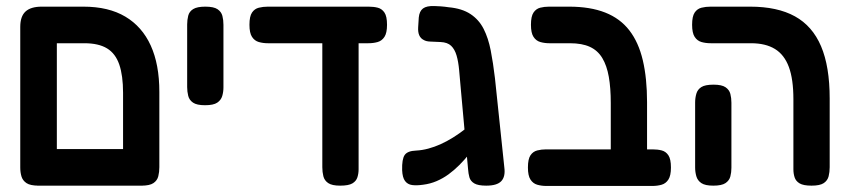

<svg xmlns="http://www.w3.org/2000/svg" viewBox="-20 -605 2805 635"><path d="M108 9Q80 9 67.5 0.5Q55 -8 51 -21.5Q47 -35 47 -51V-516Q47 -551 64.5 -567Q82 -583 118 -583H256Q339 -583 394.5 -550Q450 -517 478.5 -454.5Q507 -392 507 -301V-52Q507 -36 503.5 -22Q500 -8 487.5 0.5Q475 9 448 9Q421 9 408 1.5Q395 -6 391 -18.5Q387 -31 387 -45V-298Q387 -355 374.5 -391.5Q362 -428 334 -445Q306 -462 259 -462H168V-52Q168 -35 164.5 -21.5Q161 -8 148.5 0.5Q136 9 108 9ZM103 9 104 -112H451L452 9Z M658 -257Q631 -257 618.5 -265.5Q606 -274 602.5 -288Q599 -302 599 -317V-524Q599 -539 602.5 -553Q606 -567 619 -575Q632 -583 659 -583Q687 -583 699.5 -574.5Q712 -566 715.5 -552.5Q719 -539 719 -523V-316Q719 -301 715 -287.5Q711 -274 698.5 -265.5Q686 -257 658 -257Z M866 -462Q850 -462 836 -466Q822 -470 813.5 -483Q805 -496 805 -523Q805 -551 813.5 -563.5Q822 -576 836 -579.5Q850 -583 866 -583H1199Q1216 -583 1229.5 -579.5Q1243 -576 1251.5 -563.5Q1260 -551 1260 -523Q1260 -496 1251.5 -483Q1243 -470 1229 -466Q1215 -462 1198 -462ZM1105 9Q1078 9 1065.5 0.5Q1053 -8 1049.5 -22Q1046 -36 1046 -52V-483L1166 -479V-45Q1166 -31 1162 -18.5Q1158 -6 1145.5 1.5Q1133 9 1105 9Z M1588 9Q1561 9 1548.5 1.5Q1536 -6 1532.5 -18.5Q1529 -31 1528 -46L1504 -311Q1501 -345 1498.5 -373Q1496 -401 1490 -421.5Q1484 -442 1472 -453.5Q1460 -465 1437 -466Q1417 -467 1403 -467.5Q1389 -468 1381 -473Q1371 -478 1366.5 -488.5Q1362 -499 1363 -515L1365 -547Q1367 -568 1379 -577Q1391 -586 1417 -585Q1424 -585 1437.5 -584Q1451 -583 1464 -581Q1508 -577 1536 -558.5Q1564 -540 1579.5 -509.5Q1595 -479 1603 -438Q1611 -397 1617 -346L1648 -51Q1652 -21 1638 -6Q1624 9 1588 9ZM1379 6Q1358 9 1343 7Q1328 5 1319.5 -6.5Q1311 -18 1310 -42Q1309 -79 1318.5 -92.5Q1328 -106 1356 -107Q1376 -108 1396.5 -113.5Q1417 -119 1437 -128Q1457 -137 1478 -150Q1499 -163 1520 -179.5Q1541 -196 1564 -216L1565 -139Q1549 -117 1532.5 -96.5Q1516 -76 1499 -59Q1482 -42 1463.5 -28.5Q1445 -15 1424 -6Q1403 3 1379 6Z M2060 10Q2034 10 2021 2.5Q2008 -5 2004 -18Q2000 -31 2000 -45V-264Q2000 -314 1993.5 -351Q1987 -388 1972 -413Q1957 -438 1931 -450Q1905 -462 1865 -462H1797Q1781 -462 1767 -466Q1753 -470 1744.5 -483Q1736 -496 1736 -523Q1736 -551 1744.5 -563.5Q1753 -576 1766.5 -579.5Q1780 -583 1796 -583H1862Q1932 -583 1981.5 -563.5Q2031 -544 2061.5 -504.5Q2092 -465 2106 -405.5Q2120 -346 2120 -267V-52Q2120 -35 2116.5 -21Q2113 -7 2100.5 1.5Q2088 10 2060 10ZM1787 10Q1771 10 1757 6Q1743 2 1734.5 -11Q1726 -24 1726 -51Q1726 -79 1734.5 -91.5Q1743 -104 1757 -107.5Q1771 -111 1786 -111H2138Q2155 -111 2168.5 -107.5Q2182 -104 2190.5 -91.5Q2199 -79 2199 -51Q2199 -24 2190.5 -11Q2182 2 2168 6Q2154 10 2137 10Z M2664 9Q2637 9 2624.5 1.5Q2612 -6 2608 -18.5Q2604 -31 2604 -45V-277Q2604 -343 2589 -383.5Q2574 -424 2543 -443Q2512 -462 2464 -462H2331Q2314 -462 2300 -466Q2286 -470 2277.5 -483Q2269 -496 2269 -523Q2269 -551 2277.5 -563.5Q2286 -576 2300 -579.5Q2314 -583 2330 -583H2461Q2551 -583 2609 -551Q2667 -519 2695.5 -452Q2724 -385 2724 -279V-52Q2724 -36 2720.5 -22Q2717 -8 2704.5 0.5Q2692 9 2664 9ZM2339 9Q2312 9 2299.5 0.5Q2287 -8 2283 -22Q2279 -36 2279 -51V-266Q2279 -281 2283 -295Q2287 -309 2299.5 -317Q2312 -325 2340 -325Q2367 -325 2379.5 -316.5Q2392 -308 2395.5 -294.5Q2399 -281 2399 -265V-50Q2399 -35 2395.5 -21.5Q2392 -8 2379.5 0.5Q2367 9 2339 9Z"/></svg>

Font: Fredoka SemiCondensed Medium
Style: Regular
Weight: 500
Width: 4
Designer: Ben Nathan
Foundry: Milena B. Brandão, Ben Nathan
Version: Version 2.001